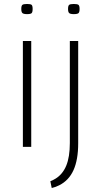

<svg xmlns="http://www.w3.org/2000/svg" viewBox="-20 -738 507 965"><path d="M116 -667Q99 -667 93 -672Q87 -677 87 -693Q87 -709 92.5 -713.5Q98 -718 116 -718Q134 -718 139 -713.5Q144 -709 144 -693Q144 -677 139 -672Q134 -667 116 -667ZM95 0V-532H137V0ZM351 -667Q334 -667 328 -672Q322 -677 322 -693Q322 -709 327.5 -713.5Q333 -718 351 -718Q369 -718 374.5 -713.5Q380 -709 380 -693Q380 -677 374.5 -672Q369 -667 351 -667ZM373 -532V-18Q373 65 349.5 117Q326 169 278 193Q261 202 240 207L233 173Q246 168 259 160Q295 138 313 94.5Q331 51 331 -19V-532Z"/></svg>

Font: Georama Extended ExtraLight
Style: Regular
Weight: 200
Width: 7
Designer: Jean-Baptiste Levee
Foundry: Production Type
Version: Version 1.000